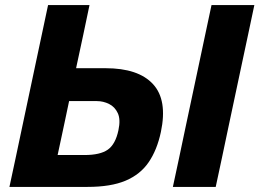

<svg xmlns="http://www.w3.org/2000/svg" viewBox="-20 -733 1018 753"><path d="M323.5 0H17Q29.5 -57.5 40.8 -111Q52 -164.5 66.5 -232.5L117.5 -473Q132.5 -542.5 144.2 -598.5Q156 -654.5 168.5 -713H331Q318.5 -653 306.8 -597.8Q295 -542.5 280 -473L278.5 -465.5H394Q522.5 -465.5 580 -403.2Q637.5 -341 611 -215.5Q596 -145 563.2 -97Q530.5 -49 472.8 -24.5Q415 0 323.5 0ZM206 -125H311.5Q373 -125 403 -146.2Q433 -167.5 444.5 -222.5Q453.5 -264.5 442 -289.2Q430.5 -314 407.8 -325.2Q385 -336.5 360 -336.5H251L235 -260.5Q227 -222.5 220 -190.2Q213 -158 206 -125ZM658 0Q670.5 -57.5 681.8 -111Q693 -164.5 707.5 -233L758.5 -473Q773.5 -543.5 785.2 -598.8Q797 -654 809.5 -713H977.5Q965 -654 953.2 -598.2Q941.5 -542.5 926.5 -473L875.5 -233Q861 -164.5 849.8 -111Q838.5 -57.5 826 0Z"/></svg>

Font: Commissioner
Style: Bold Italic
Weight: 700
Italic angle: -12°
Designer: Kostas Bartsokas
Foundry: Kostas Bartsokas
Version: Version 1.000; ttfautohint (v1.8.3)